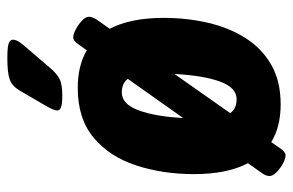

<svg xmlns="http://www.w3.org/2000/svg" viewBox="-154 -604 779 510"><g transform="rotate(-90 235.0 -348.5)"><path d="M78 21Q69 21 56 14Q43 7 33 -3Q23 -13 23 -21Q23 -26 24.5 -30.5Q26 -35 31 -42L57 -79Q28 -134 28 -222Q28 -305 51 -375.5Q74 -446 124.5 -488.5Q175 -531 257 -531Q316 -531 357 -507L372 -528Q382 -543 391 -543Q400 -543 413 -536Q426 -529 436 -519.5Q446 -510 446 -501Q446 -493 438 -480L414 -446Q443 -391 443 -303Q443 -241 430 -185Q417 -129 389.5 -85.5Q362 -42 318.5 -17Q275 8 213 8Q154 8 113 -17L97 6Q87 21 78 21ZM245 -414Q214 -414 197.5 -369.5Q181 -325 177 -251L281 -398Q269 -414 245 -414ZM227 -109Q258 -109 274 -153.5Q290 -198 294 -274L190 -126Q202 -109 227 -109ZM237 -572Q214 -572 205.5 -575.5Q197 -579 197 -585Q197 -594 209 -615L251 -687Q262 -705 279 -711.5Q296 -718 336 -718Q365 -718 375 -714.5Q385 -711 385 -703Q385 -695 378.5 -685.5Q372 -676 362 -665L308 -602Q293 -585 279 -578.5Q265 -572 237 -572Z"/></g></svg>

Font: Asap Condensed
Style: Bold Italic
Weight: 700
Width: 3
Italic angle: -6°
Designer: Pablo Cosgaya
Foundry: Omnibus-Type
Version: Version 3.001; ttfautohint (v1.8.4.7-5d5b)